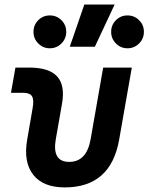

<svg xmlns="http://www.w3.org/2000/svg" viewBox="-20 -815 653 845"><path d="M265.1 9.8Q169.9 9.8 126.2 -45.9Q82.5 -101.6 99.6 -200.2L123.5 -338.4Q130.4 -376 120.8 -391.4Q111.3 -406.7 81.1 -406.7H28.3L47.9 -517.6H108.9Q196.8 -517.6 232.2 -477.8Q267.6 -438 252.4 -355.5L225.6 -202.6Q208 -102.5 284.7 -102.5Q361.3 -102.5 378.9 -202.6L434.1 -517.6H560.1L504.4 -200.2Q467.3 9.8 265.1 9.8ZM287.1 -609.4 351.1 -794.9H484.4L397.5 -609.4ZM199.2 -602.5Q169.4 -602.5 148.4 -623.8Q127.4 -645 127.4 -674.8Q127.4 -705.1 148.4 -726.1Q169.4 -747.1 199.2 -747.1Q229.5 -747.1 250.5 -726.1Q271.5 -705.1 271.5 -674.8Q271.5 -645 250.5 -623.8Q229.5 -602.5 199.2 -602.5ZM541 -602.5Q511.2 -602.5 490.2 -623.8Q469.2 -645 469.2 -674.8Q469.2 -705.1 490.2 -726.1Q511.2 -747.1 541 -747.1Q571.3 -747.1 592.3 -726.1Q613.3 -705.1 613.3 -674.8Q613.3 -645 592.3 -623.8Q571.3 -602.5 541 -602.5Z"/></svg>

Font: Cascadia Mono NF SemiBold
Style: Italic
Weight: 600
Italic angle: -10°
Monospace: yes
Designer: Aaron Bell
Foundry: Saja Typeworks
Version: Version 2404.023; ttfautohint (v1.8.4)